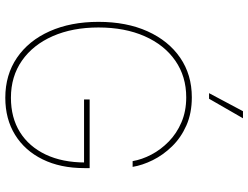

<svg xmlns="http://www.w3.org/2000/svg" viewBox="-132 -850 991 768"><g transform="rotate(90 364.0 -465.5)"><path d="M370.6 9.3Q278.8 9.3 210.4 -37.4Q142.1 -84 104.5 -168.2Q66.9 -252.4 66.9 -363.3Q66.9 -475.6 104.7 -559.6Q142.6 -643.6 210.4 -690.2Q278.3 -736.8 368.7 -736.8Q432.1 -736.8 481.2 -715.1Q530.3 -693.4 564.9 -657.7Q599.6 -622.1 620.1 -580.6Q640.6 -539.1 647 -500H624Q617.7 -537.1 597.9 -575Q578.1 -612.8 545.7 -644.5Q513.2 -676.3 468.8 -695.3Q424.3 -714.4 368.7 -714.4Q285.2 -714.4 222.2 -670.7Q159.2 -627 124.3 -547.9Q89.4 -468.8 89.4 -363.3Q89.4 -259.8 124 -180.7Q158.7 -101.6 221.9 -57.4Q285.2 -13.2 370.6 -13.2Q450.2 -13.2 508.1 -49.3Q565.9 -85.4 597.7 -152.3Q629.4 -219.2 629.4 -310.5L639.2 -305.7H377.4V-328.1H651.9V-306.6Q651.9 -210.9 616.9 -139.9Q582 -68.8 518.8 -29.8Q455.6 9.3 370.6 9.3ZM352.1 -805.7 424.3 -941.4H452.6L374.5 -805.7Z"/></g></svg>

Font: Inter 17pt Thin
Style: Regular
Weight: 250
Version: Version 4.001;git-66647c0bb